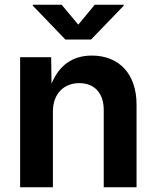

<svg xmlns="http://www.w3.org/2000/svg" viewBox="-20 -786 658 806"><path d="M202.1 -317.9C202.1 -393.1 248.5 -437 313 -437C377 -437 415.5 -394.5 415.5 -324.2V0H553.2V-347.2C553.2 -476.6 479 -552.7 365.7 -552.7C283.7 -552.7 228 -511.2 196.3 -434.6L194.8 -545.9H64.5V0H202.1ZM238.8 -766.1H117.7V-762.2L254.4 -620.1H362.3L499.5 -762.2V-766.1H377.9L308.6 -682.6Z"/></svg>

Font: Raveo SemiBold
Style: Regular
Weight: 600
Designer: Jakub Foglar, Rasmus Andersson (Inter)
Foundry: Jakubfoglar.com
Version: Version 1.100;Glyphs 3.2.3 (3260)